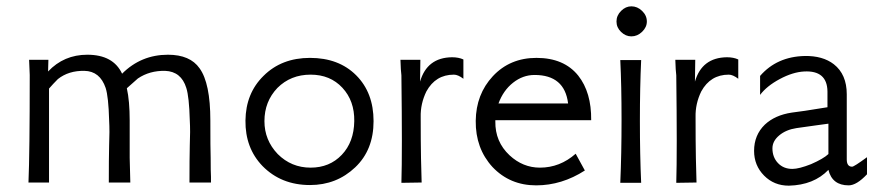

<svg xmlns="http://www.w3.org/2000/svg" viewBox="-20 -577 2789 607"><path d="M647 -18V0H579Q579 -76 580 -117Q582 -162 580 -197Q578 -271 569 -299Q553 -351 502 -353Q453 -354 416 -329Q412 -325 381 -298Q390 -258 390 -196V-78L392 0H324Q324 -76 325 -117Q327 -162 325 -197Q323 -271 314 -299Q296 -352 247 -353Q197 -354 163 -327Q158 -322 148.5 -312Q139 -302 135 -297V0H70Q74 -92 74 -340L72 -388H133L132 -351Q182 -404 256 -404Q338 -404 366 -344Q426 -404 511 -404Q581 -404 611 -361Q645 -314 645 -196Q645 -106 646 -78Q646 -34 647 -18Z M1161 -194Q1161 -103 1103 -48Q1044 8 960 8Q869 8 810 -52Q755 -109 756 -196Q757 -282 813 -337Q870 -394 960 -394Q1051 -394 1106 -339Q1161 -284 1161 -194ZM1100 -194Q1101 -258 1062.5 -299.5Q1024 -341 962 -341Q899 -341 857 -299Q816 -256 816 -194Q816 -134 858 -90Q901 -47 962 -47Q1022 -47 1060.5 -87.5Q1099 -128 1100 -194Z M1445 -389V-328Q1428 -341 1415 -341Q1357 -341 1328 -288Q1309 -249 1310 -207Q1310 -131 1311 -77L1313 0L1249 1Q1252 -96 1249 -339Q1247 -353 1246 -388H1309L1308 -319Q1330 -395 1409 -396Q1430 -396 1445 -389Z M1676 -394Q1763 -394 1808 -338Q1850 -285 1849 -197H1546V-193Q1545 -129 1591 -86Q1633 -47 1687 -47Q1750 -47 1800 -91L1829 -38Q1756 9 1675 9Q1592 9 1537 -49Q1483 -108 1484 -195Q1485 -279 1538 -336Q1592 -394 1676 -394ZM1556 -250H1776Q1765 -340 1670 -340Q1633 -340 1602 -315.5Q1571 -291 1556 -250Z M2007 1H1941Q1945 -90 1945 -199Q1945 -306 1941 -387H2007Q2003 -302 2003 -195Q2003 -87 2007 1ZM2025 -509Q2025 -491 2010 -476.5Q1995 -462 1976 -462Q1958 -462 1943.5 -476Q1929 -490 1929 -509Q1929 -528 1943.5 -542.5Q1958 -557 1976 -557Q1995 -557 2010 -542.5Q2025 -528 2025 -509Z M2314 -389V-328Q2297 -341 2284 -341Q2226 -341 2197 -288Q2178 -249 2179 -207Q2179 -131 2180 -77L2182 0L2118 1Q2121 -96 2118 -339Q2116 -353 2115 -388H2178L2177 -319Q2199 -395 2278 -396Q2299 -396 2314 -389Z M2596 -238V-288Q2595 -355 2522 -351Q2486 -349 2445 -327Q2404 -305 2383 -277V-337Q2436 -398 2524 -400Q2581 -401 2616 -374Q2657 -342 2657 -279V-73Q2657 -50 2674 -50Q2680 -50 2721 -80V-26Q2688 9 2663 9Q2611 9 2599 -40Q2553 8 2474 10Q2427 10 2395.5 -22Q2364 -54 2364 -100Q2364 -150 2398 -183Q2430 -213 2483 -221Q2511 -224 2596 -238ZM2599 -90V-186Q2592 -185 2558.5 -180.5Q2525 -176 2498 -172Q2465 -167 2443.5 -149Q2422 -131 2422 -108Q2422 -80 2439.5 -61.5Q2457 -43 2485 -43Q2506 -43 2544 -58Q2583 -75 2599 -90Z"/></svg>

Font: GFS Neohellenic Rg
Style: Regular
Weight: 400
Designer: Takis Katsoulidis and George D. Matthiopoulos
Foundry: Takis Katsoulidis and George D. Matthiopoulos
Version: Version 1.0